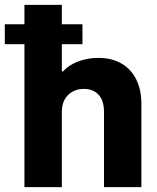

<svg xmlns="http://www.w3.org/2000/svg" viewBox="-52 -772 649 792"><path d="M48.8 -589.8H-32.2V-671.9H48.8V-752H203.1V-671.9H288.1V-589.8H203.1V-477.5H208Q232.4 -504.4 271.2 -518.8Q310.1 -533.2 353.5 -533.2Q410.2 -533.2 450.2 -509.3Q490.2 -485.4 510.7 -442.9Q531.2 -400.4 531.2 -344.7V0H377V-310.5Q377 -356.9 354.7 -381.1Q332.5 -405.3 293.9 -405.3Q254.4 -405.3 228.8 -380.1Q203.1 -355 203.1 -309.6V0H48.8Z"/></svg>

Font: Reddit Sans Vanilla ExtraBold
Style: Regular
Weight: 800
Designer: Stephen Hutchings
Foundry: Reddit
Version: Version 1.013